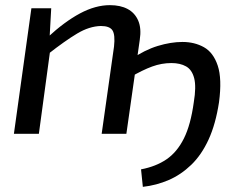

<svg xmlns="http://www.w3.org/2000/svg" viewBox="-20 -520 911 746"><path d="M535 206 528 138Q586 127 627 99Q668 71 694.5 18Q721 -35 733 -123Q743 -183 734.5 -216Q726 -249 703 -262Q680 -275 646 -275Q608 -275 571 -261.5Q534 -248 486 -220L488 -289Q542 -326 593 -341.5Q644 -357 689 -357Q736 -357 772.5 -336.5Q809 -316 826 -265Q843 -214 831 -123Q818 -38 790.5 22Q763 82 723 120.5Q683 159 635.5 179.5Q588 200 535 206ZM407 -500Q448 -500 476 -485Q504 -470 517 -440Q530 -410 523 -365L471 0H375L423 -339Q428 -385 417 -402Q406 -419 372 -419Q327 -418 279.5 -389.5Q232 -361 167 -310L164 -374Q231 -436 291 -468Q351 -500 407 -500ZM179 -488 172 -361 178 -347 131 0H34L102 -488Z"/></svg>

Font: Exo 2 Medium
Style: Italic
Weight: 500
Italic angle: -8°
Designer: Natanael Gama
Foundry: Natanael Gama
Version: Version 2.010